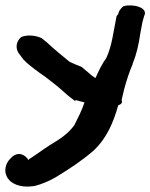

<svg xmlns="http://www.w3.org/2000/svg" viewBox="-24 -537 562 718"><path d="M6 131 14 140C31 155 61 165 101 159H104C132 152 162 139 184 126C232 97 281 65 325 27C376 -20 401 -82 418 -143C423 -145 432 -149 432 -155C432 -158 432 -159 431 -164C434 -175 438 -193 441 -206C450 -239 461 -272 472 -297V-299C487 -335 495 -372 501 -414L509 -456L515 -477C533 -511 468 -523 439 -514H438C423 -502 419 -491 418 -484L412 -477C400 -418 395 -367 374 -321C358 -299 346 -274 333 -245C330 -247 324 -251 320 -254L281 -287C265 -293 253 -298 236 -306C206 -331 178 -353 152 -378L132 -394C109 -406 75 -407 57 -399H56C38 -385 30 -357 49 -334L64 -314C86 -291 123 -265 145 -250C174 -228 197 -210 224 -185C236 -174 249 -166 258 -158V-163C271 -160 278 -157 292 -154C282 -124 268 -97 254 -69C232 -38 202 -18 162 6C131 26 105 46 85 58L83 62C63 31 33 34 16 55C-1 70 -14 102 6 131Z"/></svg>

Font: Stray Cat
Style: ExBlkExt
Weight: 1000
Version: Version 1.0